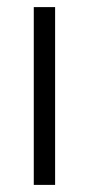

<svg xmlns="http://www.w3.org/2000/svg" viewBox="-20 -520 250 540"><path d="M75 0V-500H135V0Z"/></svg>

Font: Epunda Slab Light
Style: Regular
Weight: 300
Designer: Simon Atzbach
Foundry: typofactur
Version: Version 1.102